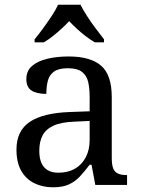

<svg xmlns="http://www.w3.org/2000/svg" viewBox="-20 -786 603 816"><path d="M205 10Q161 10 125.5 -7.5Q90 -25 70 -60.5Q50 -96 50 -150Q50 -230 106.5 -268Q163 -306 278 -310L361 -313V-373Q361 -409 355 -436.5Q349 -464 329 -480Q309 -496 268 -496Q230 -496 210 -482Q190 -468 183.5 -443.5Q177 -419 177 -387Q135 -387 113.5 -401.5Q92 -416 92 -450Q92 -485 116.5 -506Q141 -527 182 -536.5Q223 -546 272 -546Q364 -546 409.5 -507Q455 -468 455 -373V-114Q455 -86 461 -70.5Q467 -55 481 -48.5Q495 -42 517 -42H520V0H385L369 -86H361Q340 -58 320 -36.5Q300 -15 273.5 -2.5Q247 10 205 10ZM228 -52Q269 -52 298.5 -69Q328 -86 344.5 -117.5Q361 -149 361 -191V-272L297 -269Q240 -267 207.5 -252Q175 -237 161 -210.5Q147 -184 147 -145Q147 -114 156 -93.5Q165 -73 183 -62.5Q201 -52 228 -52ZM127 -619Q143 -638 162 -664Q181 -690 199 -717Q217 -744 227 -766H322Q333 -744 350.5 -717Q368 -690 387.5 -664Q407 -638 422 -619V-606H383Q364 -617 344.5 -632Q325 -647 307 -663.5Q289 -680 274 -696Q259 -680 241 -663.5Q223 -647 204 -632Q185 -617 166 -606H127Z"/></svg>

Font: Noto Serif Malayalam
Style: Regular
Weight: 400
Designer: Indian type Foundry, Jelle Bosma, Monotype Design Team
Foundry: Monotype Imaging Inc.
Version: Version 2.103